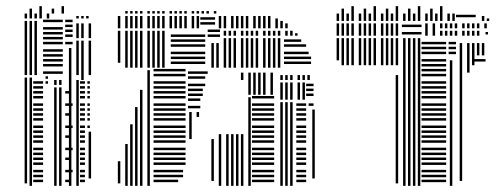

<svg xmlns="http://www.w3.org/2000/svg" viewBox="-20 -604 1637 624"><path d="M68 -8H60V-352H68ZM84 0H76V-352H84ZM120 -12H88V-20H120ZM120 -28H88V-36H120ZM120 -44H88V-52H120ZM120 -68H88V-76H120ZM120 -84H88V-92H120ZM120 -100H88V-108H120ZM120 -116H88V-124H120ZM120 -140H88V-148H120ZM120 -156H88V-164H120ZM120 -172H88V-180H120ZM120 -188H88V-196H120ZM120 -212H88V-220H120ZM120 -228H88V-236H120ZM120 -244H88V-252H120ZM120 -260H88V-268H120ZM120 -284H88V-292H120ZM120 -300H88V-308H120ZM120 -316H88V-324H120ZM120 -332H88V-340H120ZM136 -332H128V-340H136ZM136 -348H128V-356H136ZM164 0H156V-320H164ZM180 0H172V-320H180ZM208 -12H192V-20H208ZM216 -44H192V-52H216ZM208 -84H192V-92H208ZM216 -116H192V-124H216ZM208 -156H192V-164H208ZM216 -188H192V-196H216ZM208 -228H192V-236H208ZM216 -260H192V-268H216ZM208 -300H192V-308H208ZM164 -328H156V-344H164ZM180 -328H172V-344H180ZM212 0H204V-344H212ZM236 0H228V-344H236ZM256 -12H240V-20H256ZM256 -28H240V-36H256ZM256 -44H240V-52H256ZM256 -68H240V-76H256ZM256 -84H240V-92H256ZM256 -100H240V-108H256ZM256 -116H240V-124H256ZM256 -140H240V-148H256ZM256 -156H240V-164H256ZM256 -172H240V-180H256ZM256 -188H240V-196H256ZM256 -212H240V-220H256ZM256 -228H240V-236H256ZM256 -244H240V-252H256ZM256 -260H240V-268H256ZM256 -284H240V-292H256ZM256 -300H240V-308H256ZM256 -316H240V-324H256ZM256 -332H240V-340H256ZM276 -24H268V-176H276ZM272 -188H264V-196H272ZM272 -212H264V-220H272ZM272 -228H264V-236H272ZM272 -244H264V-252H272ZM272 -260H264V-268H272ZM272 -284H264V-292H272ZM272 -300H264V-308H272ZM272 -316H264V-324H272ZM272 -332H264V-340H272ZM212 -344H204V-368H212ZM252 -344H244V-360H252ZM212 -352H204V-376H212ZM252 -352H244V-368H252ZM68 -360H60V-536H68ZM84 -360H76V-536H84ZM100 -360H92V-536H100ZM184 -364H120V-372H184ZM184 -388H120V-396H184ZM184 -404H120V-412H184ZM184 -420H120V-428H184ZM184 -436H120V-444H184ZM184 -460H120V-468H184ZM184 -476H120V-484H184ZM184 -492H120V-500H184ZM184 -508H120V-516H184ZM184 -532H120V-540H184ZM212 -360H204V-448H212ZM216 -460H192V-468H216ZM216 -484H192V-492H216ZM216 -500H192V-508H216ZM216 -516H192V-524H216ZM216 -532H192V-540H216ZM236 -360H228V-472H236ZM252 -360H244V-472H252ZM276 -360H268V-472H276ZM236 -480H228V-528H236ZM252 -480H244V-528H252ZM276 -480H268V-528H276ZM68 -544H60V-560H68ZM84 -544H76V-560H84ZM100 -544H92V-560H100ZM116 -544H108V-560H116ZM140 -544H132V-560H140ZM236 -544H228V-552H236ZM252 -544H244V-552H252ZM268 -544H260V-552H268ZM84 -560H76V-576H84ZM116 -560H108V-584H116ZM156 -560H148V-576H156ZM188 -560H180V-584H188Z M371 -8H363V-80H371ZM395 0H387V-136H395ZM411 0H403V-200H411ZM427 0H419V-256H427ZM443 0H435V-312H443ZM467 0H459V-376H467ZM559 -12H479V-20H559ZM575 -28H479V-36H575ZM575 -44H479V-52H575ZM583 -68H479V-76H583ZM583 -84H479V-92H583ZM583 -100H479V-108H583ZM583 -116H479V-124H583ZM583 -140H479V-148H583ZM583 -156H479V-164H583ZM583 -172H479V-180H583ZM583 -188H479V-196H583ZM583 -212H479V-220H583ZM583 -228H479V-236H583ZM583 -244H479V-252H583ZM583 -260H479V-268H583ZM583 -284H479V-292H583ZM583 -300H479V-308H583ZM583 -316H479V-324H583ZM583 -332H479V-340H583ZM583 -356H479V-364H583ZM583 -372H479V-380H583ZM603 -152H595V-240H603ZM627 -224H619V-240H627ZM675 -16H667V-152H675ZM631 -252H591V-260H631ZM631 -276H591V-284H631ZM639 -292H591V-300H639ZM639 -308H591V-316H639ZM647 -324H591V-332H647ZM647 -348H591V-356H647ZM655 -364H591V-372H655ZM699 0H691V-168H699ZM723 0H715V-168H723ZM739 0H731V-168H739ZM755 0H747V-168H755ZM771 0H763V-168H771ZM795 0H787V-288H795ZM871 -12H799V-20H871ZM871 -28H799V-36H871ZM871 -44H799V-52H871ZM871 -68H799V-76H871ZM871 -84H799V-92H871ZM871 -100H799V-108H871ZM871 -116H799V-124H871ZM871 -140H799V-148H871ZM871 -156H799V-164H871ZM871 -172H799V-180H871ZM871 -188H799V-196H871ZM871 -212H799V-220H871ZM871 -228H799V-236H871ZM871 -244H799V-252H871ZM871 -260H799V-268H871ZM871 -284H799V-292H871ZM771 -344H763V-368H771ZM795 -296H787V-368H795ZM811 -296H803V-368H811ZM827 -296H819V-368H827ZM843 -296H835V-368H843ZM867 -296H859V-368H867ZM899 0H891V-272H899ZM915 0H907V-272H915ZM931 0H923V-272H931ZM975 -12H943V-20H975ZM975 -28H943V-36H975ZM975 -44H943V-52H975ZM975 -68H943V-76H975ZM975 -84H943V-92H975ZM975 -100H943V-108H975ZM975 -116H943V-124H975ZM975 -140H943V-148H975ZM975 -156H943V-164H975ZM975 -172H943V-180H975ZM975 -188H943V-196H975ZM975 -212H943V-220H975ZM975 -228H943V-236H975ZM975 -244H943V-252H975ZM975 -260H943V-268H975ZM1003 -24H995V-248H1003ZM999 -260H983V-268H999ZM899 -280H891V-336H899ZM915 -280H907V-336H915ZM931 -280H923V-336H931ZM955 -280H947V-336H955ZM971 -280H963V-336H971ZM999 -292H975V-300H999ZM999 -308H975V-316H999ZM999 -324H975V-332H999ZM899 -344H891V-360H899ZM915 -344H907V-360H915ZM931 -344H923V-360H931ZM955 -344H947V-360H955ZM971 -344H963V-360H971ZM987 -344H979V-360H987ZM371 -400H363V-504H371ZM395 -384H387V-504H395ZM411 -384H403V-504H411ZM427 -384H419V-504H427ZM443 -384H435V-504H443ZM467 -384H459V-504H467ZM483 -384H475V-504H483ZM499 -384H491V-504H499ZM515 -384H507V-504H515ZM647 -396H535V-404H647ZM647 -412H535V-420H647ZM647 -428H535V-436H647ZM647 -452H535V-460H647ZM647 -468H535V-476H647ZM647 -484H535V-492H647ZM675 -384H667V-464H675ZM691 -384H683V-464H691ZM695 -484H655V-492H695ZM695 -500H655V-508H695ZM715 -384H707V-480H715ZM731 -384H723V-480H731ZM747 -384H739V-480H747ZM771 -384H763V-480H771ZM787 -384H779V-480H787ZM803 -384H795V-480H803ZM819 -384H811V-480H819ZM843 -384H835V-480H843ZM859 -384H851V-480H859ZM875 -384H867V-480H875ZM891 -384H883V-480H891ZM991 -396H903V-404H991ZM991 -412H903V-420H991ZM983 -428H903V-436H983ZM975 -452H903V-460H975ZM959 -468H903V-476H959ZM715 -488H707V-504H715ZM731 -488H723V-504H731ZM747 -488H739V-504H747ZM771 -488H763V-504H771ZM787 -488H779V-504H787ZM803 -488H795V-504H803ZM819 -488H811V-504H819ZM843 -488H835V-504H843ZM859 -488H851V-504H859ZM875 -488H867V-504H875ZM891 -488H883V-504H891ZM915 -488H907V-504H915ZM931 -488H923V-504H931ZM947 -488H939V-496H947ZM371 -512H363V-552H371ZM395 -512H387V-552H395ZM411 -512H403V-552H411ZM427 -512H419V-552H427ZM443 -512H435V-552H443ZM467 -512H459V-552H467ZM483 -512H475V-552H483ZM499 -512H491V-552H499ZM515 -512H507V-552H515ZM539 -512H531V-552H539ZM555 -512H547V-552H555ZM571 -512H563V-552H571ZM587 -512H579V-552H587ZM611 -512H603V-552H611ZM627 -512H619V-552H627ZM679 -524H631V-532H679ZM679 -540H631V-548H679ZM699 -512H691V-552H699ZM715 -512H707V-552H715ZM739 -512H731V-552H739ZM755 -512H747V-552H755ZM771 -512H763V-552H771ZM787 -512H779V-552H787ZM811 -512H803V-552H811ZM827 -512H819V-552H827ZM843 -512H835V-552H843ZM859 -512H851V-552H859ZM883 -512H875V-544H883ZM899 -512H891V-536H899ZM915 -512H907V-528H915ZM395 -560H387V-568H395ZM411 -560H403V-568H411ZM427 -560H419V-568H427ZM443 -560H435V-568H443ZM467 -560H459V-568H467ZM483 -560H475V-568H483ZM499 -560H491V-568H499ZM515 -560H507V-568H515ZM539 -560H531V-568H539ZM555 -560H547V-568H555ZM571 -560H563V-568H571ZM587 -560H579V-568H587ZM611 -560H603V-568H611ZM627 -560H619V-568H627ZM643 -560H635V-568H643ZM659 -560H651V-568H659ZM683 -560H675V-568H683Z M1082 -408H1074V-480H1082ZM1098 -392H1090V-480H1098ZM1114 -392H1106V-480H1114ZM1130 -392H1122V-480H1130ZM1154 -392H1146V-480H1154ZM1170 -392H1162V-480H1170ZM1186 -392H1178V-480H1186ZM1202 -392H1194V-480H1202ZM1226 -392H1218V-480H1226ZM1242 -392H1234V-480H1242ZM1258 -392H1250V-480H1258ZM1274 -8H1266V-360H1274ZM1274 -392H1266V-480H1274ZM1298 0H1290V-480H1298ZM1314 0H1306V-480H1314ZM1330 0H1322V-480H1330ZM1346 0H1338V-480H1346ZM1430 -12H1350V-20H1430ZM1430 -28H1350V-36H1430ZM1430 -44H1350V-52H1430ZM1430 -68H1350V-76H1430ZM1430 -84H1350V-92H1430ZM1430 -100H1350V-108H1430ZM1430 -116H1350V-124H1430ZM1430 -140H1350V-148H1430ZM1430 -156H1350V-164H1430ZM1430 -172H1350V-180H1430ZM1430 -188H1350V-196H1430ZM1430 -212H1350V-220H1430ZM1430 -228H1350V-236H1430ZM1430 -244H1350V-252H1430ZM1430 -260H1350V-268H1430ZM1430 -284H1350V-292H1430ZM1430 -300H1350V-308H1430ZM1430 -316H1350V-324H1430ZM1430 -332H1350V-340H1430ZM1430 -356H1350V-364H1430ZM1430 -372H1350V-380H1430ZM1430 -388H1350V-396H1430ZM1430 -404H1350V-412H1430ZM1430 -428H1350V-436H1430ZM1430 -444H1350V-452H1430ZM1430 -460H1350V-468H1430ZM1450 0H1442V-408H1450ZM1462 -428H1438V-436H1462ZM1462 -444H1438V-452H1462ZM1462 -460H1438V-468H1462ZM1482 -16H1474V-424H1482ZM1506 -368H1498V-424H1506ZM1522 -392H1514V-424H1522ZM1558 -404H1518V-412H1558ZM1482 -424H1474V-464H1482ZM1506 -424H1498V-464H1506ZM1522 -424H1514V-464H1522ZM1538 -424H1530V-464H1538ZM1554 -424H1546V-464H1554ZM1082 -488H1074V-528H1082ZM1098 -488H1090V-528H1098ZM1114 -488H1106V-528H1114ZM1130 -488H1122V-528H1130ZM1154 -488H1146V-528H1154ZM1170 -488H1162V-528H1170ZM1186 -488H1178V-528H1186ZM1202 -488H1194V-528H1202ZM1226 -488H1218V-528H1226ZM1242 -488H1234V-528H1242ZM1258 -488H1250V-528H1258ZM1274 -488H1266V-528H1274ZM1350 -492H1286V-500H1350ZM1350 -516H1286V-524H1350ZM1370 -488H1362V-528H1370ZM1394 -488H1386V-528H1394ZM1418 -488H1410V-504H1418ZM1434 -488H1426V-504H1434ZM1450 -488H1442V-504H1450ZM1466 -488H1458V-504H1466ZM1490 -488H1482V-504H1490ZM1506 -488H1498V-504H1506ZM1522 -488H1514V-504H1522ZM1538 -488H1530V-504H1538ZM1566 -492H1558V-500H1566ZM1418 -512H1410V-528H1418ZM1434 -512H1426V-528H1434ZM1450 -512H1442V-528H1450ZM1466 -512H1458V-528H1466ZM1490 -512H1482V-528H1490ZM1506 -512H1498V-528H1506ZM1522 -512H1514V-528H1522ZM1538 -512H1530V-528H1538ZM1562 -512H1554V-528H1562ZM1082 -536H1074V-560H1082ZM1098 -536H1090V-560H1098ZM1114 -536H1106V-560H1114ZM1130 -536H1122V-560H1130ZM1154 -536H1146V-560H1154ZM1170 -536H1162V-560H1170ZM1186 -536H1178V-560H1186ZM1202 -536H1194V-560H1202ZM1226 -536H1218V-560H1226ZM1242 -536H1234V-560H1242ZM1258 -536H1250V-560H1258ZM1274 -536H1266V-560H1274ZM1298 -536H1290V-560H1298ZM1314 -536H1306V-560H1314ZM1330 -536H1322V-560H1330ZM1346 -536H1338V-560H1346ZM1370 -536H1362V-560H1370ZM1386 -536H1378V-560H1386ZM1402 -536H1394V-560H1402ZM1418 -536H1410V-560H1418ZM1442 -536H1434V-560H1442ZM1458 -536H1450V-560H1458ZM1526 -548H1462V-556H1526ZM1554 -536H1546V-552H1554ZM1570 -536H1562V-544H1570ZM1098 -560H1090V-576H1098ZM1130 -560H1122V-584H1130ZM1170 -560H1162V-576H1170ZM1202 -560H1194V-584H1202ZM1242 -560H1234V-576H1242ZM1274 -560H1266V-584H1274ZM1314 -560H1306V-576H1314ZM1346 -560H1338V-584H1346ZM1386 -560H1378V-576H1386ZM1418 -560H1410V-584H1418Z"/></svg>

Font: Rubik Lines
Style: Regular
Weight: 400
Designer: Hubert and Fischer, NaN
Foundry: Hubert and Fischer, NaN
Version: Version 2.201